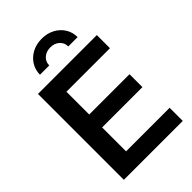

<svg xmlns="http://www.w3.org/2000/svg" viewBox="-275 -1048 1150 1150"><g transform="rotate(-45 300.0 -473.0)"><path d="M63 0V-727.5H561.5V-616.2H192.9V-423.3H534.2V-314H192.9V-111.3H562V0ZM312.5 -945.8Q358.9 -945.8 394.8 -926.5Q430.7 -907.2 451.2 -874.3Q471.7 -841.3 471.7 -800.3H392.6Q392.6 -832 369.9 -852.3Q347.2 -872.6 312.5 -872.6Q277.3 -872.6 254.4 -852.3Q231.4 -832 231.4 -800.3H152.8Q152.8 -841.3 173.6 -874.3Q194.3 -907.2 230.2 -926.5Q266.1 -945.8 312.5 -945.8Z"/></g></svg>

Font: Inter 28pt SemiBold
Style: Regular
Weight: 600
Designer: Rasmus Andersson
Foundry: rsms
Version: Version 4.001;git-66647c0bb